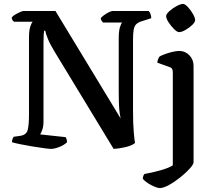

<svg xmlns="http://www.w3.org/2000/svg" viewBox="-20 -760 1084 980"><path d="M241 0Q232 0 205.5 -3.5Q179 -7 145.5 -12.5Q112 -18 83 -24Q54 -30 41 -34Q41 -43 44 -50.5Q47 -58 50 -62L79 -66Q114 -70 121 -95.5Q128 -121 128 -175V-568Q128 -604 134.5 -624Q141 -644 147 -649H52Q48 -651 44 -657Q40 -663 40 -671Q45 -678 57.5 -685.5Q70 -693 82.5 -698.5Q95 -704 101 -704H263L596 -155Q591 -174 588.5 -204Q586 -234 586 -296V-564Q586 -600 592 -620.5Q598 -641 604 -645H506Q503 -648 499 -653.5Q495 -659 494 -667Q499 -674 511.5 -683Q524 -692 536.5 -698Q549 -704 555 -704H739Q744 -699 748 -689Q752 -679 752 -667L708 -653Q687 -647 676.5 -637.5Q666 -628 662.5 -609.5Q659 -591 659 -558V-195Q659 -131 662.5 -88.5Q666 -46 669 -30Q652 -16 618 -8.5Q584 -1 560 0L257 -499Q236 -533 224.5 -561.5Q213 -590 211 -603H205Q204 -599 203 -583.5Q202 -568 202 -540V-141Q202 -115 196 -98Q190 -81 185 -74L315 -60Q317 -57 319.5 -50.5Q322 -44 322 -34Q307 -19 282 -9.5Q257 0 241 0ZM795 200Q786 200 768 192.5Q750 185 733.5 174Q717 163 709 153Q709 143 712 136.5Q715 130 717 128Q757 121 798.5 109.5Q840 98 862 84V-392Q862 -400 859 -407Q856 -414 847 -417L783 -440Q784 -452 788 -460.5Q792 -469 795 -472Q806 -478 824 -484.5Q842 -491 861.5 -495.5Q881 -500 895 -500Q925 -500 946.5 -478Q968 -456 968 -423V68Q968 79 948.5 100.5Q929 122 900.5 145Q872 168 843 184Q814 200 795 200ZM894 -596Q884 -596 868.5 -611.5Q853 -627 840.5 -646Q828 -665 828 -678Q828 -688 844.5 -703Q861 -718 881.5 -729Q902 -740 914 -740Q924 -740 939 -724Q954 -708 965 -688.5Q976 -669 976 -657Q976 -647 961 -632.5Q946 -618 926.5 -607Q907 -596 894 -596Z"/></svg>

Font: Texturina 72pt SemiBold
Style: Regular
Weight: 600
Designer: Guillermo Torres Carreño
Foundry: Omnibus-Type
Version: Version 1.002; ttfautohint (v1.8.3)